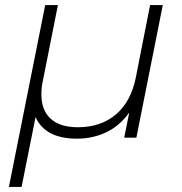

<svg xmlns="http://www.w3.org/2000/svg" viewBox="-20 -542 715 756"><path d="M621 -522 517 0H469L489 -99Q452 -47 399 -21.5Q346 4 283 4Q158 4 120 -81L65 194H15L158 -522H208L148 -220Q143 -198 143 -170Q143 -108 179.5 -74.5Q216 -41 287 -41Q377 -41 436.5 -91.5Q496 -142 515 -238L571 -522Z"/></svg>

Font: Idrija
Style: Italic
Weight: 300
Italic angle: -11.3°
Designer: Julieta Ulanovsky
Foundry: Julieta Ulanovsky
Version: Version 7.200